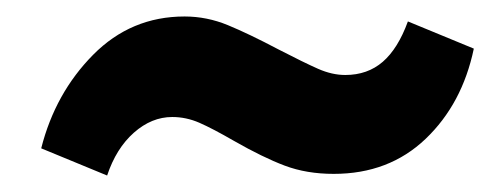

<svg xmlns="http://www.w3.org/2000/svg" viewBox="-20 -430 605 233"><path d="M204 -410Q231 -410 256.5 -399.5Q282 -389 318 -370Q349 -354 366 -346.5Q383 -339 399 -339Q426 -339 444.5 -355Q463 -371 475 -404L555 -371Q541 -304 496.5 -261.5Q452 -219 385 -219Q352 -219 325.5 -229Q299 -239 264 -259Q238 -274 222 -281Q206 -288 189 -288Q164 -288 142.5 -269Q121 -250 110 -217L30 -250Q47 -317 93 -363.5Q139 -410 204 -410Z"/></svg>

Font: Arvo
Style: Bold Italic
Weight: 700
Italic angle: -13°
Designer: Anton Koovit (Cyrillic Expansion: Cyreal)
Foundry: Anton Koovit, Yassin Baggar
Version: Version 3.000